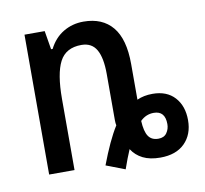

<svg xmlns="http://www.w3.org/2000/svg" viewBox="-69 -624 778 730"><g transform="rotate(-10 320.0 -259.5)"><path d="M286 3Q303 -42 319.5 -77.5Q336 -113 353 -140Q351 -148 351 -160Q351 -172 351 -181V-339Q351 -401 333 -432.5Q315 -464 275 -464Q215 -464 191 -418Q167 -372 167 -274V0H69V-540H147L159 -468H165Q185 -508 220 -529Q255 -550 298 -550Q371 -550 410 -503Q449 -456 449 -360V-222Q475 -234 509 -234Q564 -234 594.5 -200.5Q625 -167 625 -112Q625 -57 591.5 -23.5Q558 10 497 10Q457 10 430 -3.5Q403 -17 387 -42Q374 -12 359 31ZM502 -62Q524 -62 534.5 -77Q545 -92 545 -111Q545 -162 501 -162Q471 -162 449 -140Q451 -99 463.5 -80.5Q476 -62 502 -62Z"/></g></svg>

Font: Noto Sans Condensed Medium
Style: Regular
Weight: 500
Width: 3
Designer: Monotype Design Team
Foundry: Monotype Imaging Inc.
Version: Version 2.013; ttfautohint (v1.8.4.7-5d5b)